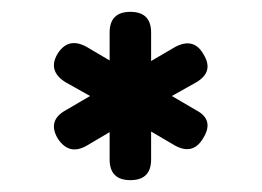

<svg xmlns="http://www.w3.org/2000/svg" viewBox="-20 -655 442 324"><path d="M165 -386V-432L126 -409Q96 -392 77 -422Q60 -452 91 -469L132 -493L91 -516Q60 -535 77 -564Q95 -593 126 -576L165 -553V-600Q165 -635 200 -635Q235 -635 235 -600V-552L276 -576Q307 -592 323 -564Q342 -534 311 -516L270 -493L311 -469Q342 -453 323 -422Q306 -393 276 -409L235 -433V-386Q235 -351 200 -351Q165 -351 165 -386Z"/></svg>

Font: Jura
Style: Bold
Weight: 700
Designer: Daniel Johnson, Alexei Vanyashin
Foundry: Daniel Johnson
Version: Version 5.103